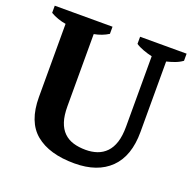

<svg xmlns="http://www.w3.org/2000/svg" viewBox="-125 -827 966 962"><g transform="rotate(20 357.5 -345.5)"><path d="M7 -700H315V-662Q282 -641 239 -633V-248Q239 -199 250 -166Q261 -133 282 -112.5Q303 -92 332.5 -83Q362 -74 399 -74Q432 -74 459.5 -83.5Q487 -93 507.5 -114Q528 -135 539 -169Q550 -203 550 -253V-628Q527 -633 502.5 -642Q478 -651 462 -662V-700H710V-662Q692 -649 670 -641Q648 -633 627 -628V-252Q627 -124 559.5 -57.5Q492 9 369 9Q235 9 162 -51Q89 -111 89 -243V-633Q69 -636 47 -643.5Q25 -651 7 -662Z"/></g></svg>

Font: PTSerif
Style: Bold
Weight: 700
Designer: A.Korolkova, O.Umpeleva, V.Yefimov
Foundry: ParaType Ltd
Version: Version 1.000W OFL; ttfautohint (v1.2) -l 8 -r 50 -G 200 -x 